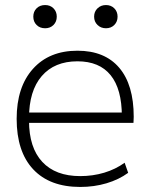

<svg xmlns="http://www.w3.org/2000/svg" viewBox="-20 -731 594 761"><path d="M298 10Q177 10 111.5 -60Q46 -130 46 -260Q46 -386 110.5 -458Q175 -530 287 -530Q395 -530 452.5 -462.5Q510 -395 510 -268Q510 -261 509.5 -255Q509 -249 509 -244H73V-285H475L463 -270Q463 -378 418.5 -433Q374 -488 287 -488Q196 -488 145.5 -429.5Q95 -371 95 -263V-253Q95 -146 147.5 -89.5Q200 -33 298 -33Q348 -33 393 -46.5Q438 -60 474 -86L488 -46Q451 -19 402 -4.5Q353 10 298 10ZM159 -619Q138 -619 125 -632Q112 -645 112 -665Q112 -685 125 -698Q138 -711 159 -711Q179 -711 192 -698Q205 -685 205 -665Q205 -645 192 -632Q179 -619 159 -619ZM400 -619Q380 -619 366.5 -632Q353 -645 353 -665Q353 -685 366.5 -698Q380 -711 400 -711Q420 -711 433 -698Q446 -685 446 -665Q446 -645 433 -632Q420 -619 400 -619Z"/></svg>

Font: M PLUS 2 Thin Light
Style: Regular
Weight: 300
Version: Version 1.001